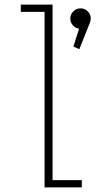

<svg xmlns="http://www.w3.org/2000/svg" viewBox="-20 -820 490 840"><path d="M210 -32H338V0H175V-768H71V-800H210ZM377 -739.5Q377 -729.5 373 -720L327 -604.5L301 -616.5L326 -694.5Q309.5 -697 298.5 -709.5Q287.5 -722 287.5 -739.5Q287.5 -757 300.8 -770.2Q314 -783.5 332.5 -783.5Q351 -783.5 364 -770.2Q377 -757 377 -739.5Z"/></svg>

Font: League Mono Condensed Thin
Style: Regular
Weight: 100
Width: 1
Designer: Tyler Finck
Foundry: The League of Moveable Type / Tyler Finck
Version: Version 2.210